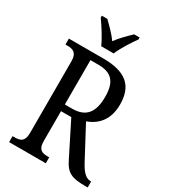

<svg xmlns="http://www.w3.org/2000/svg" viewBox="-222 -1039 1016 1147"><g transform="rotate(30 286.5 -465.5)"><path d="M221 -771H307C325 -816 367 -880 394 -918V-931H356C325 -901 289 -866 263 -830C238 -866 202 -901 171 -931H133V-918C160 -880 202 -816 221 -771ZM31 0H284V-41H273C235 -41 207 -49 207 -108V-315H278L391 -90C427 -15 462 0 558 0H573V-41H570C535 -41 510 -69 482 -121L367 -337C433 -361 493 -414 493 -525C493 -655 423 -714 269 -714H31V-673H45C81 -673 112 -664 112 -605V-108C112 -49 82 -41 45 -41H31ZM257 -361H207V-667H263C356 -667 393 -620 393 -521C393 -417 355 -361 257 -361Z"/></g></svg>

Font: Noto Serif Lao Cond
Style: Regular
Weight: 400
Width: 3
Designer: Monotype Design Team
Foundry: Monotype Imaging Inc.
Version: Version 2.004